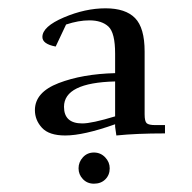

<svg xmlns="http://www.w3.org/2000/svg" viewBox="-20 -558 461 462"><path d="M64 -293Q64 -336 121 -358Q178 -380 257 -382V-429Q257 -479 241 -494Q225 -509 195 -509Q169 -509 139 -499L114 -446Q82 -452 82 -469Q82 -494 133.5 -516Q185 -538 234 -538Q282 -538 305 -514.5Q328 -491 328 -434V-283Q328 -266 333 -261.5Q338 -257 354 -257H377V-237Q308 -237 260 -232L257 -253V-259Q181 -232 137 -232Q98 -232 81 -250.5Q64 -269 64 -293ZM134 -301Q134 -261 178 -261Q201 -261 257 -278V-362Q134 -359 134 -301ZM244 -153Q244 -137 233.5 -126.5Q223 -116 206 -116Q190 -116 179.5 -127Q169 -138 169 -153Q169 -168 179.5 -179.5Q190 -191 206 -191Q222 -191 233 -179.5Q244 -168 244 -153Z"/></svg>

Font: Dihjauti
Style: Bold
Weight: 700
Designer: T. Christopher White
Version: Version 3.0.0